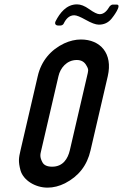

<svg xmlns="http://www.w3.org/2000/svg" viewBox="-20 -854 563 880"><path d="M351 -673C326 -673 300 -667 274 -655C213 -626 169 -575 153 -505L74 -165C66 -130 63 -115 74 -73C87 -28 141 6 198 6C225 6 252 -1 278 -14C340 -46 379 -95 395 -165L474 -505C498 -609 440 -673 351 -673ZM377 -552C388 -534 384 -528 379 -505L300 -165C291 -127 269 -90 219 -90C196 -90 181 -97 174 -111C162 -134 164 -145 169 -165L248 -505C256 -541 285 -579 332 -579C353 -579 368 -570 377 -552ZM437 -789C426 -789 410 -797 389 -812C368 -827 350 -834 333 -834C284 -834 254 -794 235 -757C229 -745 235 -737 247 -737H257C263 -737 270 -741 272 -746C281 -765 296 -784 320 -784C331 -784 348 -777 373 -763C398 -749 418 -741 433 -741C457 -741 476 -750 491 -768C498 -776 541 -833 515 -833H496C492 -833 485 -828 482 -824C472 -807 458 -789 437 -789Z"/></svg>

Font: DIN Rundschrift
Style: EngKursiv
Weight: 400
Width: 3
Version: Version 1.027